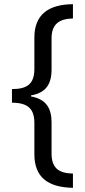

<svg xmlns="http://www.w3.org/2000/svg" viewBox="-20 -736 407 916"><path d="M328 160V92C258 91 226 63 226 -3V-152C226 -221 199 -263 128 -276V-281C198 -293 226 -333 226 -405V-553C226 -621 262 -646 328 -648V-716C206 -715 144 -662 144 -557V-407C144 -335 109 -311 37 -311V-246C115 -246 144 -215 144 -149V0C144 108 207 158 328 160Z"/></svg>

Font: Noto Sans Khmer UI Condensed
Style: Regular
Weight: 400
Width: 3
Designer: Danh Hong and the Monotype Design Team
Foundry: Monotype Imaging Inc.
Version: Version 2.002